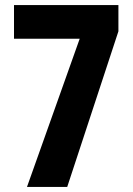

<svg xmlns="http://www.w3.org/2000/svg" viewBox="-20 -734 521 754"><path d="M86 0 293 -582H35V-714H445V-611L244 0Z"/></svg>

Font: Noto Sans Thai ExtCond ExtBd
Style: Regular
Weight: 800
Width: 2
Designer: Monotype Design Team
Foundry: Monotype Imaging Inc.
Version: Version 2.002; ttfautohint (v1.8.4.7-5d5b)